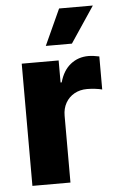

<svg xmlns="http://www.w3.org/2000/svg" viewBox="-54 -792 511 830"><g transform="rotate(-5 201.5 -377.0)"><path d="M52.7 -530.3H212.9V-434.6H217.8Q231.9 -485.4 264.9 -511.7Q297.9 -538.1 342.8 -538.1Q362.3 -538.1 389.6 -532.2V-388.7Q378.4 -392.1 359.4 -394.3Q340.3 -396.5 324.2 -396.5Q293.5 -396.5 269.3 -383.1Q245.1 -369.6 231.4 -345.5Q217.8 -321.3 217.8 -290V0H52.7ZM234.4 -753.9H380.9L276.4 -597.7H163.1Z"/></g></svg>

Font: Pretendard Std ExtraBold
Style: Regular
Weight: 800
Designer: Base glyphs from Inter by Rasmus Andersson; Hangeul glyphs from Noto Sans CJK(Source Han Sans) by Jang Soo-young and Kan
Foundry: Kil Hyung-jin
Version: Version 1.309